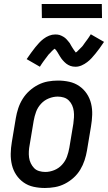

<svg xmlns="http://www.w3.org/2000/svg" viewBox="-20 -930 540 958"><path d="M204 8Q175 8 147.5 2Q120 -4 98 -19.5Q76 -35 61 -57.5Q46 -80 39.5 -107Q33 -134 33.5 -163Q34 -192 39 -221L59 -341Q63 -365 71 -389.5Q79 -414 93 -436.5Q107 -459 127 -477Q147 -495 170.5 -507Q194 -519 219 -523.5Q244 -528 269 -528Q298 -528 325.5 -522Q353 -516 375.5 -500.5Q398 -485 413 -462.5Q428 -440 434.5 -413Q441 -386 440 -357Q439 -328 434 -299L414 -179Q410 -155 402 -130.5Q394 -106 380.5 -83.5Q367 -61 347 -43Q327 -25 303.5 -13Q280 -1 254.5 3.5Q229 8 204 8ZM206 -72Q228 -72 250.5 -81Q273 -90 289.5 -108Q306 -126 314 -148Q322 -170 326 -193L346 -313Q348 -328 349 -344Q350 -360 348 -375.5Q346 -391 340 -404.5Q334 -418 323.5 -428.5Q313 -439 298.5 -443.5Q284 -448 268 -448Q246 -448 223.5 -439Q201 -430 184.5 -412Q168 -394 160 -372Q152 -350 148 -327L128 -207Q125 -192 124 -176Q123 -160 125 -144.5Q127 -129 133.5 -115.5Q140 -102 150 -91.5Q160 -81 175 -76.5Q190 -72 206 -72ZM179 -597 113 -635Q125 -652 135.5 -667Q146 -682 156 -694Q166 -706 175 -716Q184 -726 197 -736Q210 -746 225 -752Q240 -758 255 -758Q261 -758 266.5 -757.5Q272 -757 277 -755.5Q282 -754 287 -751.5Q292 -749 296.5 -746.5Q301 -744 304.5 -741Q308 -738 311.5 -734.5Q315 -731 318.5 -726.5Q322 -722 325.5 -718Q329 -714 331 -709.5Q333 -705 335.5 -701.5Q338 -698 341 -692.5Q344 -687 347.5 -682.5Q351 -678 353 -675Q355 -672 358 -668Q362 -670 364 -672Q366 -674 369.5 -677.5Q373 -681 375.5 -683.5Q378 -686 380 -688Q382 -690 384.5 -692.5Q387 -695 389.5 -697.5Q392 -700 394 -703Q396 -706 398.5 -709.5Q401 -713 403.5 -716.5Q406 -720 409 -724Q412 -728 415 -732Q418 -736 421 -740.5Q424 -745 427 -749.5Q430 -754 433 -759L499 -721Q487 -703 476.5 -688.5Q466 -674 456 -662Q446 -650 437 -640Q428 -630 415 -620Q402 -610 387 -603.5Q372 -597 357 -597Q350 -597 343.5 -598Q337 -599 331.5 -601Q326 -603 320.5 -606Q315 -609 310.5 -612.5Q306 -616 301.5 -620.5Q297 -625 293 -629.5Q289 -634 285.5 -639Q282 -644 279 -649Q276 -654 273 -659Q270 -664 266.5 -670Q263 -676 260 -679.5Q257 -683 253 -687Q250 -685 247.5 -683Q245 -681 241.5 -677.5Q238 -674 236 -672Q234 -670 232 -667.5Q230 -665 227.5 -663Q225 -661 222.5 -658Q220 -655 218 -652Q216 -649 213.5 -646Q211 -643 208.5 -639.5Q206 -636 203 -632Q200 -628 197 -624Q194 -620 191 -615.5Q188 -611 185 -606.5Q182 -602 179 -597ZM189 -840 188 -910H488L489 -840Z"/></svg>

Font: Iosevka Curly Slab Medium
Style: Italic
Weight: 500
Italic angle: -9°
Monospace: yes
Designer: Belleve Invis
Foundry: Belleve Invis
Version: Version 22.1.2; ttfautohint (v1.8.4)